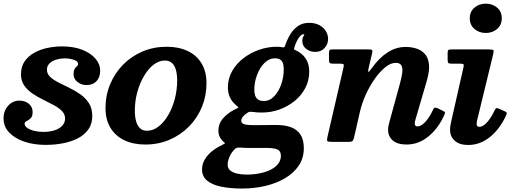

<svg xmlns="http://www.w3.org/2000/svg" viewBox="-25 -798 2899 1080"><path d="M341 -131.5Q341 -97.5 307.8 -76.8Q274.5 -56 218 -56Q192 -56 168.2 -61.8Q144.5 -67.5 129 -78Q113.5 -88.5 113.5 -102.5Q113.5 -111.5 124.8 -116.8Q136 -122 147.2 -132.5Q158.5 -143 158.5 -167Q158.5 -197 137 -214.5Q115.5 -232 84 -232Q47 -232 21 -203.5Q-5 -175 -5 -131Q-5 -86 26.5 -52.8Q58 -19.5 111.5 -1.2Q165 17 232 17Q281.5 17 328.2 8.2Q375 -0.5 412.5 -19.8Q450 -39 472 -70Q494 -101 494 -145.5Q494 -188 475.5 -217Q457 -246 428 -266.8Q399 -287.5 366.5 -303.2Q334 -319 305 -333.5Q276 -348 257.5 -365.2Q239 -382.5 239 -406Q239 -427 253.5 -441.2Q268 -455.5 291.2 -462.5Q314.5 -469.5 341 -469.5Q365 -469.5 389.8 -461.8Q414.5 -454 414.5 -438.5Q414.5 -430.5 408.2 -425.8Q402 -421 395.5 -411.5Q389 -402 389 -380Q389 -354 410.8 -336.8Q432.5 -319.5 462 -319.5Q497.5 -319.5 518 -341.5Q538.5 -363.5 538.5 -401Q538.5 -436.5 512.5 -467.5Q486.5 -498.5 438.2 -517.8Q390 -537 323.5 -537Q283 -537 242.2 -528.5Q201.5 -520 167.8 -501.2Q134 -482.5 113.5 -452.8Q93 -423 93 -380Q93 -343.5 111 -317.5Q129 -291.5 157.2 -272.2Q185.5 -253 217.2 -237.5Q249 -222 277 -207Q305 -192 323 -174Q341 -156 341 -131.5Z M568.5 -190Q568.5 -125 596.2 -79.2Q624 -33.5 674.2 -9.2Q724.5 15 792.5 15Q866 15 928.8 -12Q991.5 -39 1038.2 -86.5Q1085 -134 1110.8 -196.5Q1136.5 -259 1136.5 -330Q1136.5 -395 1109 -441Q1081.5 -487 1031 -511Q980.5 -535 912.5 -535Q839 -535 776.2 -508.2Q713.5 -481.5 667 -434Q620.5 -386.5 594.5 -324Q568.5 -261.5 568.5 -190ZM733.5 -175Q733.5 -229.5 747.2 -279.8Q761 -330 784.8 -370.2Q808.5 -410.5 838.8 -434Q869 -457.5 902.5 -457.5Q927 -457.5 942.2 -443.8Q957.5 -430 964.5 -404.8Q971.5 -379.5 971.5 -345Q971.5 -291.5 958 -240.8Q944.5 -190 920.8 -149.8Q897 -109.5 866.5 -86Q836 -62.5 802.5 -62.5Q778 -62.5 763 -76.2Q748 -90 740.8 -115.2Q733.5 -140.5 733.5 -175Z M1111.5 155Q1111.5 194 1139.8 217.8Q1168 241.5 1219 252Q1270 262.5 1337.5 262.5Q1406 262.5 1468 247.8Q1530 233 1578.8 204.2Q1627.5 175.5 1655.8 133.2Q1684 91 1684 35.5Q1684 -12 1665.5 -40.5Q1647 -69 1612.5 -82Q1578 -95 1530 -95Q1519.5 -95 1501.5 -94.8Q1483.5 -94.5 1463.5 -94.5Q1443.5 -94.5 1426 -94.2Q1408.5 -94 1399 -94Q1368 -94 1350 -99Q1332 -104 1332 -118Q1332 -130 1340.8 -141Q1349.5 -152 1362 -160Q1372 -168.5 1380.5 -169Q1389 -169.5 1405 -167.5Q1415.5 -166 1426.5 -165.5Q1437.5 -165 1449 -165Q1499.5 -165 1546.8 -182Q1594 -199 1632 -229.8Q1670 -260.5 1692.2 -302.8Q1714.5 -345 1714.5 -395.5Q1714.5 -439 1694.2 -469.2Q1674 -499.5 1637.5 -515.5Q1631 -518.5 1629.5 -520.2Q1628 -522 1630.5 -529.5Q1640.5 -563.5 1655 -584.5Q1669.5 -605.5 1682.5 -605.5Q1688.5 -605.5 1686.2 -602Q1684 -598.5 1679.8 -590Q1675.5 -581.5 1675.5 -567.5Q1675.5 -540 1697.2 -523Q1719 -506 1747.5 -506Q1781 -506 1800.8 -528Q1820.5 -550 1820.5 -579Q1820.5 -602.5 1807.8 -623.2Q1795 -644 1771 -656.8Q1747 -669.5 1714 -669.5Q1677 -669.5 1651 -651.5Q1625 -633.5 1607.5 -604.2Q1590 -575 1579 -542Q1576.5 -534.5 1574 -532.8Q1571.5 -531 1564.5 -532Q1550.5 -535 1532 -535Q1482 -535 1433.2 -518.2Q1384.5 -501.5 1344.8 -471Q1305 -440.5 1281 -398.5Q1257 -356.5 1257 -306Q1257 -274.5 1268.5 -250.2Q1280 -226 1300.5 -208.5Q1316.5 -195 1316.8 -193.8Q1317 -192.5 1296.5 -182.5Q1257 -163.5 1230.2 -133.2Q1203.5 -103 1203.5 -62.5Q1203.5 -32 1222.5 -10.5Q1231.5 0 1237 3.5Q1242.5 7 1239.5 9.2Q1236.5 11.5 1221 19.5Q1192 33 1167.2 53Q1142.5 73 1127 98.8Q1111.5 124.5 1111.5 155ZM1293.5 43Q1302.5 34 1309 32.8Q1315.5 31.5 1331.5 32.5Q1341.5 33.5 1351.8 33.8Q1362 34 1372.5 34Q1383.5 34 1403 34Q1422.5 34 1441.8 34Q1461 34 1471.5 34Q1517 34 1536 43Q1555 52 1555 77.5Q1555 103.5 1539.5 123.5Q1524 143.5 1496.8 157Q1469.5 170.5 1435.2 177.2Q1401 184 1363 184Q1334.5 184 1310 178.8Q1285.5 173.5 1270.5 161.2Q1255.5 149 1255.5 128.5Q1255.5 110.5 1264.8 86.8Q1274 63 1293.5 43ZM1405.5 -293.5Q1405.5 -335.5 1420.8 -376.2Q1436 -417 1462.2 -443.5Q1488.5 -470 1521.5 -470Q1544 -470 1554.8 -460.2Q1565.5 -450.5 1568.2 -436Q1571 -421.5 1571 -406.5Q1571 -365 1557 -324.2Q1543 -283.5 1517.8 -256.8Q1492.5 -230 1459.5 -230Q1437 -230 1425.5 -238.8Q1414 -247.5 1409.8 -262Q1405.5 -276.5 1405.5 -293.5Z M1844.5 -520Q1832 -520 1828.8 -516.2Q1825.5 -512.5 1825.5 -499.5V-463Q1825.5 -449 1828.8 -444.5Q1832 -440 1846 -440H1884Q1904 -440 1907.2 -436.5Q1910.5 -433 1907 -417.5L1817 -28Q1813 -10 1816 -5Q1819 0 1842.5 0H1936.5Q1953.5 0 1958.5 -5.5Q1963.5 -11 1966.5 -24.5L1999.5 -169Q2011 -218.5 2033.2 -267.2Q2055.5 -316 2084 -356Q2112.5 -396 2142.8 -420.2Q2173 -444.5 2200.5 -444.5Q2225.5 -444.5 2233.5 -428.8Q2241.5 -413 2237.2 -385.2Q2233 -357.5 2222.5 -320L2164.5 -108.5Q2162 -100 2160 -88.8Q2158 -77.5 2158 -68Q2158 -30.5 2184.5 -7.8Q2211 15 2262 15Q2329 15 2384.2 -30Q2439.5 -75 2472.5 -147.5Q2479 -161 2478 -165.5Q2477 -170 2464.5 -175.5L2433.5 -190.5Q2423 -194.5 2418.2 -191Q2413.5 -187.5 2409 -177Q2389 -134.5 2366 -110.8Q2343 -87 2324 -87Q2308 -87 2308 -103.5Q2308 -111.5 2312 -125.5L2375 -341Q2392 -398.5 2388 -436Q2384 -473.5 2364.5 -495Q2345 -516.5 2316.5 -525.2Q2288 -534 2256.5 -534Q2203.5 -534 2155.8 -503.5Q2108 -473 2067 -415.5Q2050.5 -392 2047.2 -393.8Q2044 -395.5 2049 -417.5L2068.5 -500Q2071.5 -513 2067.8 -516.5Q2064 -520 2047.5 -520Z M2749 -492.5Q2753.5 -511.5 2750.2 -515.8Q2747 -520 2725 -520H2514Q2502 -520 2497.5 -517Q2493 -514 2493 -501.5V-462Q2493 -447.5 2496.8 -443.8Q2500.5 -440 2515 -440H2562Q2579.5 -440 2582.2 -436Q2585 -432 2581.5 -417L2512.5 -112.5Q2511 -104.5 2508.8 -92Q2506.5 -79.5 2506.5 -70Q2506.5 -29 2533.5 -5.8Q2560.5 17.5 2608.5 17.5Q2674.5 17.5 2729 -25.8Q2783.5 -69 2818 -141Q2824 -153 2825.5 -159.5Q2827 -166 2815 -171.5L2783 -186Q2769 -192 2765 -188.8Q2761 -185.5 2755 -173Q2736.5 -133.5 2713.8 -109Q2691 -84.5 2672 -84.5Q2656 -84.5 2656 -101Q2656 -105 2656.8 -110.5Q2657.5 -116 2658.5 -120ZM2617.5 -695Q2617.5 -657.5 2644 -635Q2670.5 -612.5 2707.5 -612.5Q2745 -612.5 2771.2 -635Q2797.5 -657.5 2797.5 -695Q2797.5 -733 2771.2 -755.2Q2745 -777.5 2707.5 -777.5Q2670.5 -777.5 2644 -755.2Q2617.5 -733 2617.5 -695Z"/></svg>

Font: Besley
Style: Bold Italic
Weight: 700
Italic angle: -13°
Designer: Owen Earl
Foundry: indestructible type*
Version: Version 2.001